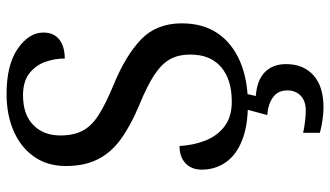

<svg xmlns="http://www.w3.org/2000/svg" viewBox="-230 -534 1004 584"><g transform="rotate(-90 272.0 -242.0)"><path d="M247 10Q182 10 137.5 -7.5Q93 -25 70.5 -57Q48 -89 48 -131Q48 -151 56.5 -166Q65 -181 81 -189.5Q97 -198 120 -198Q122 -157 136 -120.5Q150 -84 179 -61.5Q208 -39 255 -39Q322 -39 360 -71.5Q398 -104 398 -165Q398 -202 383.5 -227.5Q369 -253 335.5 -275Q302 -297 243 -321Q181 -347 140 -377Q99 -407 79 -447.5Q59 -488 59 -543Q59 -600 87.5 -640.5Q116 -681 165.5 -702.5Q215 -724 278 -724Q367 -724 416 -690Q465 -656 465 -612Q465 -580 443.5 -563.5Q422 -547 386 -547Q386 -578 375.5 -607Q365 -636 340.5 -655Q316 -674 274 -674Q216 -674 184 -643Q152 -612 152 -560Q152 -520 166.5 -492.5Q181 -465 215 -443.5Q249 -422 307 -398Q395 -362 444 -315Q493 -268 493 -191Q493 -127 463 -82.5Q433 -38 377.5 -14Q322 10 247 10ZM237 240Q221 240 199.5 237Q178 234 160 229V178Q198 186 228 186Q257 186 273 170.5Q289 155 289 130Q289 101 267.5 86Q246 71 214 69L235 -9H282L272 34Q321 38 345 62Q369 86 369 126Q369 179 335 209.5Q301 240 237 240Z"/></g></svg>

Font: Noto Serif Vithkuqi
Style: Regular
Weight: 400
Version: Version 1.005